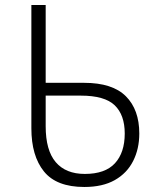

<svg xmlns="http://www.w3.org/2000/svg" viewBox="-20 -734 640 765"><path d="M316 11Q205 11 155 -51Q105 -113 105 -223V-714H162V-404H315Q428 -404 481.5 -350.5Q535 -297 535 -202Q535 -141 510.5 -92.5Q486 -44 437.5 -16.5Q389 11 316 11ZM318 -41Q399 -41 438 -83.5Q477 -126 477 -202Q477 -276 437 -314.5Q397 -353 302 -353H162V-231Q162 -135 202 -88Q242 -41 318 -41Z"/></svg>

Font: Noto Sans Mono Light
Style: Regular
Weight: 300
Designer: Monotype Design Team
Foundry: Monotype Imaging Inc.
Version: Version 2.014; ttfautohint (v1.8.4.7-5d5b)